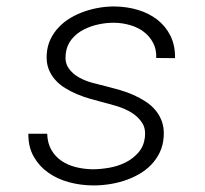

<svg xmlns="http://www.w3.org/2000/svg" viewBox="-20 -558 627 588"><path d="M423.8 -137.7Q426.8 -164.6 414.8 -182.6Q402.8 -200.7 383.1 -212.9Q363.3 -225.1 339.6 -232.4Q315.9 -239.7 295.9 -244.6Q276.9 -249.5 256.3 -255.4Q235.8 -261.2 216.1 -269.5Q196.3 -277.8 179 -288.6Q161.6 -299.3 148.7 -314Q135.7 -328.6 128.7 -347.4Q121.6 -366.2 123 -390.6Q124.5 -416.5 134.5 -437.5Q144.5 -458.5 160.4 -475.1Q176.3 -491.7 196.8 -503.7Q217.3 -515.6 240.2 -523.4Q263.2 -531.2 286.9 -534.9Q310.5 -538.6 333 -538.1Q369.1 -537.6 402.6 -527.6Q436 -517.6 461.4 -498Q486.8 -478.5 501.7 -449Q516.6 -419.4 516.1 -379.9L458.5 -380.4Q459.5 -407.2 448.7 -427.2Q438 -447.3 420.2 -460.7Q402.3 -474.1 378.9 -481Q355.5 -487.8 331.1 -488.3Q308.1 -488.8 283 -483.6Q257.8 -478.5 236.1 -467.3Q214.4 -456.1 199.2 -437.5Q184.1 -418.9 181.2 -392.6Q178.2 -366.2 190.2 -349.1Q202.1 -332 221.7 -321Q241.2 -310.1 264.4 -304Q287.6 -297.9 307.6 -293Q327.1 -288.1 348.1 -282Q369.1 -275.9 388.9 -267.1Q408.7 -258.3 426.3 -246.8Q443.8 -235.4 456.5 -220Q469.2 -204.6 476.1 -185.1Q482.9 -165.5 481.4 -141.1Q480 -113.8 469.5 -91.8Q459 -69.8 442.6 -53Q426.3 -36.1 404.5 -23.9Q382.8 -11.7 359.1 -4.2Q335.4 3.4 310.3 6.8Q285.2 10.3 261.7 9.8Q225.6 9.3 190.4 -0.2Q155.3 -9.8 127.7 -29.3Q100.1 -48.8 83.3 -78.4Q66.4 -107.9 66.9 -148.4H124.5Q125.5 -119.1 137.5 -98.6Q149.4 -78.1 168.7 -65.2Q188 -52.2 212.6 -46.1Q237.3 -40 263.7 -39.6Q287.1 -39.6 314 -44.2Q340.8 -48.8 364 -60.3Q387.2 -71.8 403.8 -90.8Q420.4 -109.9 423.8 -137.7Z"/></svg>

Font: Roboto Mono Light
Style: Italic
Weight: 300
Designer: Google
Version: Version 2.000985; 2015; ttfautohint (v1.3)